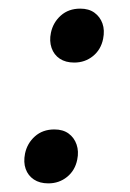

<svg xmlns="http://www.w3.org/2000/svg" viewBox="-20 -419 302 445"><path d="M92 6Q72 6 58.5 -3Q45 -12 39.5 -27.5Q34 -43 38 -63Q43 -87 61 -103Q79 -119 106 -119Q126 -119 139 -109.5Q152 -100 157.5 -84Q163 -68 159 -49Q154 -24 135.5 -9Q117 6 92 6ZM152 -274Q132 -274 118.5 -283Q105 -292 99.5 -308Q94 -324 98 -343Q103 -367 121 -383Q139 -399 166 -399Q186 -399 199 -389.5Q212 -380 217.5 -364.5Q223 -349 219 -329Q214 -304 195.5 -289Q177 -274 152 -274Z"/></svg>

Font: Ysabeau SemiBold
Style: Italic
Weight: 600
Italic angle: -12°
Designer: Christian Thalmann (Catharsis Fonts)
Version: Version 2.002